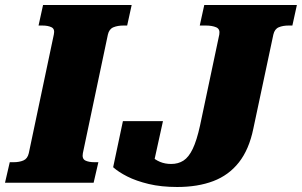

<svg xmlns="http://www.w3.org/2000/svg" viewBox="-56 -730 1206 767"><path d="M59 -118 159 -592Q164 -614 150 -621Q136 -628 113 -628H98L116 -710H470L452 -628H437Q414 -628 397 -621Q380 -614 375 -592L275 -118Q271 -96 284.5 -89Q298 -82 322 -82H337L318 0H-36L-17 -82H-2Q21 -82 37.5 -89Q54 -96 59 -118ZM820 -592Q824 -614 807.5 -621Q791 -628 766 -628H742L760 -710H1130L1112 -628H1097Q1074 -628 1057.5 -621Q1041 -614 1036 -592L956 -216Q939 -133 898.5 -81.5Q858 -30 796 -6.5Q734 17 652 17Q588 17 538 5Q488 -7 452.5 -25Q417 -43 396 -62L435 -246H595L554 -60Q537 -65 526.5 -79Q516 -93 512.5 -107.5Q509 -122 513.5 -130Q518 -138 531 -132Q538 -118 550.5 -105Q563 -92 583 -83.5Q603 -75 628 -75Q656 -75 677 -88.5Q698 -102 714 -135.5Q730 -169 743 -228Z"/></svg>

Font: Roboto Serif 20pt ExtraBold
Style: Italic
Weight: 800
Italic angle: -10°
Version: Version 1.007